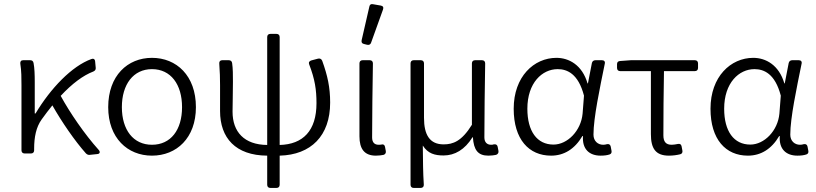

<svg xmlns="http://www.w3.org/2000/svg" viewBox="-20 -757 4027 947"><path d="M466.8 -17.6C397.5 -94.7 325.2 -200.2 279.3 -284.2C335.9 -344.7 389.6 -384.8 440.4 -404.3C449.2 -408.2 453.1 -414.1 452.1 -422.9L449.2 -454.1C448.2 -465.8 440.4 -469.7 430.7 -465.8C334 -430.7 229.5 -321.3 155.3 -197.3H151.4V-353.5C151.4 -386.7 150.4 -421.9 145.5 -446.3C143.6 -456.1 137.7 -460 128.9 -460H94.7C84 -460 79.1 -454.1 80.1 -443.4C85.9 -408.2 85.9 -369.1 85.9 -336.9V-15.6C85.9 -5.9 91.8 0 101.6 0H132.8C142.6 0 148.4 -5.9 148.4 -15.6V-23.4C148.4 -81.1 158.2 -129.9 185.5 -168C203.1 -192.4 220.7 -215.8 238.3 -237.3C284.2 -156.2 348.6 -62.5 403.3 -1C409.2 4.9 415 7.8 422.9 6.8L460 2.9C472.7 2 475.6 -7.8 466.8 -17.6Z M513.7 -228.5C513.7 -76.2 609.4 10.7 729.5 10.7C850.6 10.7 946.3 -76.2 946.3 -228.5C946.3 -383.8 850.6 -471.7 729.5 -471.7C609.4 -471.7 513.7 -383.8 513.7 -228.5ZM877.9 -228.5C877.9 -116.2 822.3 -43 729.5 -43C637.7 -43 581.1 -116.2 581.1 -228.5C581.1 -340.8 637.7 -416 729.5 -416C822.3 -416 877.9 -340.8 877.9 -228.5Z M1608.4 -251C1608.4 -326.2 1595.7 -383.8 1569.3 -457C1565.4 -466.8 1557.6 -469.7 1548.8 -467.8L1515.6 -459C1505.9 -456.1 1501 -449.2 1504.9 -439.5C1533.2 -366.2 1541 -314.5 1541 -248C1541 -112.3 1474.6 -44.9 1359.4 -42V-574.2C1359.4 -584 1353.5 -589.8 1343.8 -589.8H1313.5C1303.7 -589.8 1297.9 -584 1297.9 -574.2V-42C1184.6 -43 1127 -106.4 1127 -206.1C1127 -233.4 1128.9 -300.8 1128.9 -353.5C1128.9 -387.7 1128.9 -418 1125 -445.3C1124 -455.1 1117.2 -460 1108.4 -460H1076.2C1066.4 -460 1060.5 -454.1 1061.5 -443.4C1064.5 -403.3 1065.4 -369.1 1065.4 -336.9V-209C1065.4 -77.1 1141.6 9.8 1297.9 10.7V154.3C1297.9 164.1 1303.7 169.9 1313.5 169.9H1343.8C1353.5 169.9 1359.4 164.1 1359.4 154.3V10.7C1513.7 6.8 1608.4 -86.9 1608.4 -251Z M1801.8 -724.6 1763.7 -558.6C1761.7 -547.9 1765.6 -542 1775.4 -540L1791 -536.1C1799.8 -534.2 1807.6 -537.1 1810.5 -546.9L1869.1 -710C1873 -720.7 1869.1 -727.5 1858.4 -729.5L1819.3 -736.3C1809.6 -738.3 1803.7 -734.4 1801.8 -724.6ZM1752.9 -85C1752.9 -22.5 1777.3 10.7 1834 10.7C1849.6 10.7 1861.3 8.8 1872.1 6.8C1880.9 3.9 1884.8 -3.9 1882.8 -12.7L1878.9 -33.2C1877 -43 1870.1 -46.9 1860.4 -43.9C1855.5 -43 1851.6 -43 1847.7 -43C1827.1 -43 1815.4 -54.7 1815.4 -79.1C1815.4 -192.4 1817.4 -321.3 1819.3 -444.3C1819.3 -454.1 1813.5 -460 1803.7 -460H1768.6C1758.8 -460 1752.9 -454.1 1752.9 -444.3Z M2004.9 -444.3V154.3C2004.9 164.1 2010.7 169.9 2020.5 169.9H2054.7C2064.5 169.9 2071.3 164.1 2070.3 153.3C2066.4 89.8 2066.4 48.8 2065.4 -39.1C2090.8 1 2125 9.8 2168 9.8C2222.7 9.8 2272.5 -18.6 2310.5 -80.1H2312.5C2316.4 -16.6 2337.9 10.7 2388.7 10.7C2404.3 10.7 2417 8.8 2426.8 6.8C2435.5 3.9 2440.4 -3.9 2438.5 -12.7L2434.6 -33.2C2432.6 -43 2425.8 -46.9 2415 -44.9C2411.1 -43 2406.2 -43 2402.3 -43C2382.8 -43 2369.1 -54.7 2369.1 -79.1C2369.1 -192.4 2371.1 -321.3 2373 -444.3C2373 -454.1 2367.2 -460 2357.4 -460H2323.2C2313.5 -460 2307.6 -454.1 2307.6 -444.3V-141.6C2256.8 -59.6 2213.9 -44.9 2168 -44.9C2099.6 -44.9 2071.3 -91.8 2071.3 -175.8V-444.3C2071.3 -454.1 2065.4 -460 2055.7 -460H2020.5C2010.7 -460 2004.9 -454.1 2004.9 -444.3Z M2513.7 -220.7C2513.7 -69.3 2588.9 10.7 2698.2 10.7C2761.7 10.7 2814.5 -21.5 2852.5 -85.9H2855.5C2850.6 -20.5 2887.7 10.7 2942.4 10.7C2960 10.7 2974.6 8.8 2986.3 4.9C2995.1 2 2998 -4.9 2996.1 -13.7L2992.2 -34.2C2990.2 -43.9 2983.4 -47.9 2973.6 -45.9C2967.8 -43.9 2960.9 -43 2955.1 -43C2928.7 -43 2907.2 -61.5 2907.2 -92.8C2907.2 -175.8 2938.5 -322.3 2962.9 -442.4C2965.8 -453.1 2960 -460 2949.2 -460H2917C2908.2 -460 2901.4 -455.1 2899.4 -446.3L2879.9 -345.7H2877.9C2851.6 -436.5 2786.1 -471.7 2724.6 -471.7C2613.3 -471.7 2513.7 -378.9 2513.7 -220.7ZM2853.5 -196.3C2845.7 -112.3 2779.3 -43.9 2710 -43.9C2628.9 -43.9 2581.1 -109.4 2581.1 -220.7C2581.1 -348.6 2654.3 -416 2730.5 -416C2776.4 -416 2832 -394.5 2860.4 -285.2Z M3190.4 -95.7C3190.4 -25.4 3212.9 10.7 3279.3 10.7C3299.8 10.7 3319.3 7.8 3335 3.9C3343.8 2 3347.7 -5.9 3345.7 -14.6L3341.8 -35.2C3339.8 -45.9 3333 -48.8 3323.2 -46.9C3312.5 -44.9 3302.7 -43 3293 -43C3264.6 -43 3252 -57.6 3252 -89.8C3252 -189.5 3252.9 -296.9 3254.9 -406.2H3407.2C3417 -406.2 3422.9 -412.1 3422.9 -421.9V-444.3C3422.9 -454.1 3417 -460 3407.2 -460H3091.8L3038.1 -456.1C3028.3 -455.1 3023.4 -450.2 3023.4 -440.4V-421.9C3023.4 -412.1 3029.3 -406.2 3039.1 -406.2H3190.4Z M3484.4 -220.7C3484.4 -69.3 3559.6 10.7 3668.9 10.7C3732.4 10.7 3785.2 -21.5 3823.2 -85.9H3826.2C3821.3 -20.5 3858.4 10.7 3913.1 10.7C3930.7 10.7 3945.3 8.8 3957 4.9C3965.8 2 3968.8 -4.9 3966.8 -13.7L3962.9 -34.2C3960.9 -43.9 3954.1 -47.9 3944.3 -45.9C3938.5 -43.9 3931.6 -43 3925.8 -43C3899.4 -43 3877.9 -61.5 3877.9 -92.8C3877.9 -175.8 3909.2 -322.3 3933.6 -442.4C3936.5 -453.1 3930.7 -460 3919.9 -460H3887.7C3878.9 -460 3872.1 -455.1 3870.1 -446.3L3850.6 -345.7H3848.6C3822.3 -436.5 3756.8 -471.7 3695.3 -471.7C3584 -471.7 3484.4 -378.9 3484.4 -220.7ZM3824.2 -196.3C3816.4 -112.3 3750 -43.9 3680.7 -43.9C3599.6 -43.9 3551.8 -109.4 3551.8 -220.7C3551.8 -348.6 3625 -416 3701.2 -416C3747.1 -416 3802.7 -394.5 3831.1 -285.2Z"/></svg>

Font: Ed Sans Neue Light
Style: Regular
Weight: 300
Designer: Stephen Hutchings
Version: Version 1.004;PS 001.004;hotconv 1.0.88;makeotf.lib2.5.64775